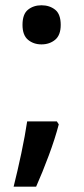

<svg xmlns="http://www.w3.org/2000/svg" viewBox="-20 -572 314 721"><path d="M64.5 -478.5Q64.5 -519 85.2 -535.6Q106 -552.2 135.7 -552.2Q166 -552.2 187 -535.6Q208 -519 208 -478.5Q208 -439.9 187 -422.6Q166 -405.3 135.7 -405.3Q106 -405.3 85.2 -422.6Q64.5 -439.9 64.5 -478.5ZM193.4 -116.2 200.7 -105Q187 -52.2 163.3 11.5Q139.6 75.2 115.7 128.9H31.2Q45.9 70.3 60.1 3.4Q74.2 -63.5 82 -116.2Z"/></svg>

Font: Open Sans SemiBold
Style: Regular
Weight: 600
Designer: Monotype Design Team
Foundry: Monotype Imaging Inc.
Version: Version 3.003; ttfautohint (v1.8.4)